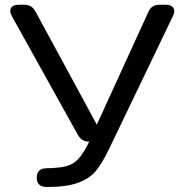

<svg xmlns="http://www.w3.org/2000/svg" viewBox="-20 -582 768 789"><path d="M170.9 109.4Q224.6 108.4 252.9 100.8Q281.2 93.3 302 71Q322.8 48.8 346.7 0Q335.9 0 327.4 -2.9Q318.8 -5.9 312.3 -12Q305.7 -18.1 300.3 -27.3L28.8 -515.6Q17.6 -536.1 25.4 -549.3Q33.2 -562.5 56.2 -562.5H79.1Q95.2 -562.5 106.4 -555.9Q117.7 -549.3 125.5 -535.2L377.9 -69.8L589.8 -533.2Q596.7 -548.3 607.7 -555.4Q618.7 -562.5 635.3 -562.5H661.6Q684.1 -562.5 692.4 -549.6Q700.7 -536.6 690.9 -516.6L427.7 31.2Q399.9 88.9 374.3 120.1Q348.6 151.4 301.3 168.9Q253.9 186.5 171.9 186.5Q158.7 186.5 149.4 182.1Q140.1 177.7 135.5 169.2Q130.9 160.6 130.9 148.4Q130.9 135.7 135.5 127Q140.1 118.2 149.2 113.8Q158.2 109.4 170.9 109.4Z"/></svg>

Font: Gyrochrome
Style: Regular
Weight: 400
Designer: David Moles
Foundry: David Moles
Version: Version 1.005;Glyphs 3.2.3 (3260)